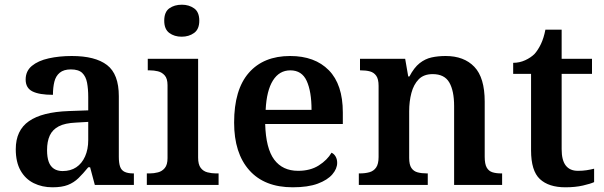

<svg xmlns="http://www.w3.org/2000/svg" viewBox="-20 -786 2566 816"><path d="M203 10Q159 10 123.5 -7.5Q88 -25 67.5 -61Q47 -97 47 -152Q47 -232 103 -271Q159 -310 272 -314L355 -317V-374Q355 -408 350 -434.5Q345 -461 329.5 -476Q314 -491 281 -491Q251 -491 234 -477Q217 -463 211 -438.5Q205 -414 205 -383Q147 -383 118 -397.5Q89 -412 89 -448Q89 -484 115.5 -506Q142 -528 187 -538Q232 -548 285 -548Q385 -548 435 -509.5Q485 -471 485 -377V-120Q485 -93 490.5 -77.5Q496 -62 510 -55.5Q524 -49 546 -49H549V0H383L363 -75H355Q333 -48 313.5 -29Q294 -10 268.5 0Q243 10 203 10ZM246 -59Q280 -59 304 -75Q328 -91 341.5 -121Q355 -151 355 -191V-268L303 -265Q256 -263 229.5 -249Q203 -235 191.5 -210Q180 -185 180 -148Q180 -118 187 -98.5Q194 -79 209 -69Q224 -59 246 -59Z M604 0V-49H617Q634 -49 651.5 -53.5Q669 -58 680.5 -72Q692 -86 692 -114V-424Q692 -452 680 -465.5Q668 -479 651 -483Q634 -487 617 -487H608V-536H822V-116Q822 -87 833 -72.5Q844 -58 862 -53.5Q880 -49 897 -49H909V0ZM752 -630Q721 -630 699.5 -646Q678 -662 678 -698Q678 -735 699.5 -750.5Q721 -766 753 -766Q783 -766 805 -750.5Q827 -735 827 -698Q827 -662 805 -646Q783 -630 752 -630Z M1224 10Q1104 10 1039.5 -62.5Q975 -135 975 -265Q975 -405 1037.5 -476.5Q1100 -548 1213 -548Q1318 -548 1377.5 -487.5Q1437 -427 1437 -308V-259H1107Q1110 -155 1145.5 -107.5Q1181 -60 1247 -60Q1299 -60 1335 -83Q1371 -106 1389 -137Q1400 -132 1406.5 -120.5Q1413 -109 1413 -94Q1413 -69 1392.5 -45Q1372 -21 1330.5 -5.5Q1289 10 1224 10ZM1304 -319Q1304 -397 1283.5 -442Q1263 -487 1214 -487Q1167 -487 1140 -444Q1113 -401 1109 -319Z M1505 0V-49H1509Q1532 -49 1550 -54Q1568 -59 1578.5 -74Q1589 -89 1589 -119V-421Q1589 -450 1579 -464Q1569 -478 1552.5 -482.5Q1536 -487 1514 -487H1510V-536H1702L1715 -461H1720Q1740 -499 1763.5 -517.5Q1787 -536 1814.5 -542Q1842 -548 1874 -548Q1952 -548 1996 -502Q2040 -456 2040 -354V-120Q2040 -89 2048.5 -74Q2057 -59 2072.5 -54Q2088 -49 2110 -49H2114V0H1910V-335Q1910 -400 1889.5 -435.5Q1869 -471 1819 -471Q1781 -471 1759.5 -449Q1738 -427 1728.5 -391Q1719 -355 1719 -313V-115Q1719 -86 1728.5 -72Q1738 -58 1755 -53.5Q1772 -49 1794 -49H1798V0Z M2383 10Q2312 10 2274.5 -25Q2237 -60 2237 -147V-472H2161V-519Q2188 -519 2212 -530Q2236 -541 2252 -557Q2267 -574 2279 -599Q2291 -624 2298 -660H2367V-536H2496V-472H2367V-152Q2367 -105 2384.5 -82.5Q2402 -60 2436 -60Q2456 -60 2472.5 -62.5Q2489 -65 2505 -69V-12Q2490 -5 2457.5 2.5Q2425 10 2383 10Z"/></svg>

Font: Noto Serif Armenian SemiBold
Style: Regular
Weight: 600
Version: Version 2.007